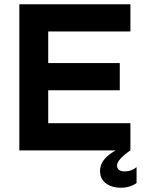

<svg xmlns="http://www.w3.org/2000/svg" viewBox="-20 -708 673 904"><path d="M525 0H71V-688H594V-560H207V-411H544V-283H207V-128H594V0Q531 44 531 71Q531 99 568 99Q599 99 623 79V154Q590 176 550 176Q507 176 479 155.5Q451 135 451 96Q451 41 525 0Z"/></svg>

Font: Roundo SemiBold
Style: Regular
Weight: 600
Designer: Namrata Goyal (Gurmukhi), Shiva Nallaperumal (Latin)
Foundry: Indian Type Foundry
Version: Version 1.000;PS 1.0;hotconv 1.0.88;makeotf.lib2.5.647800